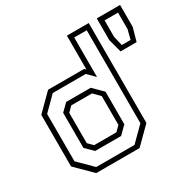

<svg xmlns="http://www.w3.org/2000/svg" viewBox="-165 -914 1076 1077"><g transform="rotate(-30 373.0 -375.0)"><path d="M439.5 0H158.5L55 -103V-437L158.5 -540H391.5L401.5 -530.5V-750H543V-103ZM383.5 -110.5H215.5L167 -158.5V-385.5L212 -430H371L432 -369.5V-158.5ZM371 -141.5 401.5 -172V-358.5L361.5 -399H227L196.5 -368V-172L227 -141.5ZM423.5 -29.5 513 -118.5V-720.5H432V-464.5L385.5 -511H172L86 -425V-118.5L175.5 -29.5ZM618 -523 595 -609V-750H746V-609L722 -523ZM642 -550.5H699L714.5 -611.5V-718.5H627.5V-611.5Z"/></g></svg>

Font: Tourney Thin Light
Style: Regular
Weight: 300
Version: Version 1.015